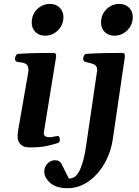

<svg xmlns="http://www.w3.org/2000/svg" viewBox="-20 -763 724 1002"><path d="M137.2 6.3Q108.9 6.3 95 -3.4Q81.1 -13.2 76.4 -25.9Q71.8 -38.6 71.8 -47.9Q71.8 -66.4 74.2 -80.1L127 -383.3Q127.9 -387.7 128.2 -391.1Q128.4 -394.5 128.4 -397.9Q128.4 -419.9 117.4 -427.7Q106.4 -435.5 92.3 -436.8Q78.1 -438 67.4 -440.9Q62.5 -443.4 60.1 -447.3Q57.6 -451.2 58.6 -460.4Q59.6 -466.3 63.5 -473.9Q67.4 -481.4 73.2 -481.9Q135.3 -485.8 185.1 -486.3Q234.9 -486.8 261.2 -486.8Q265.1 -486.8 269.5 -482.9Q273.9 -479 272.9 -467.3L208.5 -69.8Q208.5 -55.7 217 -51.3Q225.6 -46.9 238.3 -46.9Q249 -46.9 261.7 -50Q274.4 -53.2 280.8 -53.2Q287.1 -53.2 289.8 -46.9Q292.5 -40.5 292.5 -32.7Q292.5 -20.5 280.8 -16.1Q247.6 -5.9 216.6 0.2Q185.5 6.3 137.2 6.3ZM215.3 -576.7Q184.6 -576.7 165 -595.7Q145.5 -614.7 145.5 -645.5Q145.5 -673.3 158.4 -695.3Q171.4 -717.3 193.4 -730Q215.3 -742.7 240.2 -742.7Q271.5 -742.7 291.3 -723.4Q311 -704.1 311 -673.3Q311 -646.5 297.9 -624.5Q284.7 -602.5 262.9 -589.6Q241.2 -576.7 215.3 -576.7ZM332.5 219.2Q273.9 219.2 242.4 191.7Q210.9 164.1 210.9 132.8Q210.9 116.7 218.5 103.3Q226.1 89.8 238.8 81.5Q251.5 73.2 268.1 73.2Q290.5 73.2 300.3 91.3L339.8 169.4Q352.5 168.9 365.2 162.6Q377.9 156.2 390.1 136.5Q402.3 116.7 413.3 77.4Q424.3 38.1 433.1 -27.3L487.3 -397Q487.3 -414.6 477.8 -422.1Q468.3 -429.7 453.4 -433.1Q438.5 -436.5 422.9 -440.9Q418.5 -442.9 416 -446.8Q413.6 -450.7 414.1 -459Q414.6 -465.3 418.7 -473.4Q422.9 -481.4 428.7 -481.9Q491.2 -485.8 542.2 -486.3Q593.3 -486.8 620.1 -486.8Q624 -486.8 628.2 -482.9Q632.3 -479 631.8 -467.3L568.8 -38.1Q558.1 34.7 523.7 93Q489.3 151.4 439.7 185.3Q390.1 219.2 332.5 219.2ZM577.1 -576.7Q546.4 -576.7 526.9 -595.7Q507.3 -614.7 507.3 -645.5Q507.3 -673.3 520.3 -695.3Q533.2 -717.3 555.2 -730Q577.1 -742.7 602.1 -742.7Q633.3 -742.7 653.1 -723.4Q672.9 -704.1 672.9 -673.3Q672.9 -646.5 659.7 -624.5Q646.5 -602.5 624.8 -589.6Q603 -576.7 577.1 -576.7Z"/></svg>

Font: Gelasio SemiBold
Style: Italic
Weight: 600
Italic angle: -8.5°
Designer: Eben Sorkin
Foundry: Eben Sorkin
Version: Version 1.008